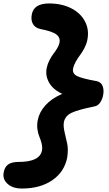

<svg xmlns="http://www.w3.org/2000/svg" viewBox="-70 -795 635 1117"><path d="M57.1 301.8Q3.4 301.8 -26.9 273.7Q-57.1 245.6 -47.9 205.1Q-42 174.8 -21.2 160.9Q-0.5 147 39.1 147Q160.2 147 173.8 82Q177.7 63.5 172.6 41.7Q167.5 20 159.7 2.2Q151.9 -15.6 147.9 -42.2Q144 -68.8 149.9 -97.2Q158.7 -142.6 194.3 -182.4Q230 -222.2 292 -249Q236.8 -274.9 214.6 -316.2Q192.4 -357.4 202.1 -400.9Q206.5 -422.9 218 -445.1Q229.5 -467.3 240.7 -481.7Q252 -496.1 262.5 -513.7Q272.9 -531.2 275.9 -545.9Q282.2 -575.2 258.5 -594Q234.9 -612.8 166 -626Q134.8 -632.3 121.6 -655.5Q108.4 -678.7 115.2 -711.9Q127.4 -774.9 215.8 -774.9Q287.6 -774.9 342.8 -747.6Q397.9 -720.2 424.1 -670.9Q450.2 -621.6 438 -562Q433.1 -538.1 420.7 -514.4Q408.2 -490.7 395.8 -474.6Q383.3 -458.5 371.1 -436.8Q358.9 -415 355 -395Q350.1 -367.2 377.9 -352.8Q405.8 -338.4 491.2 -323.2Q517.6 -318.4 526.9 -294.4Q536.1 -270.5 529.8 -240.2Q525.4 -217.3 512.5 -198.2Q499.5 -179.2 479 -175.8Q382.3 -156.2 345.7 -138.4Q309.1 -120.6 301.8 -85Q297.4 -62.5 305.7 -26.4Q314 9.8 321 41.3Q328.1 72.8 320.8 123Q303.7 206.1 233.6 253.9Q163.6 301.8 57.1 301.8Z"/></svg>

Font: Shantell Sans Irregular Bouncy
Style: Bold Italic
Weight: 700
Italic angle: -11.31°
Designer: Stephen Nixon, Anya Danilova, Shantell Martin
Foundry: Arrow Type
Version: Version 1.006;[9816181b4]